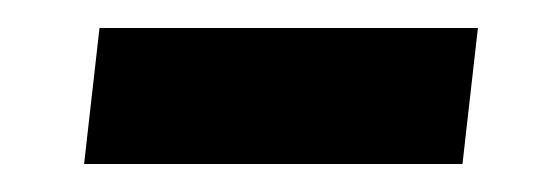

<svg xmlns="http://www.w3.org/2000/svg" viewBox="-20 -117 381 137"><path d="M40 0 51 -97H321L310 0Z"/></svg>

Font: Noto Sans Arabic Blk
Style: Regular
Weight: 900
Designer: Monotype Design Team, Nadine Chahine, Nizar Qandah and Khaled Hosny
Foundry: Monotype Imaging Inc.
Version: Version 2.012; ttfautohint (v1.8.4.7-5d5b)